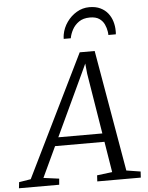

<svg xmlns="http://www.w3.org/2000/svg" viewBox="-124 -1054 849 1105"><g transform="rotate(-5 300.5 -501.5)"><path d="M-60 0 -56 -35 12 -46 356.5 -749H443L564.5 -48L646 -35L644 0H392.5L394.5 -35L482.5 -46L388.5 -623L379 -719L398.5 -716L358 -628.5L85.5 -47L175.5 -35L172.5 0ZM148.5 -223.5 172 -272.5H466.5L474.5 -223.5ZM434 -1003Q471 -1003 497.5 -990.2Q524 -977.5 540.8 -956.2Q557.5 -935 565.5 -908.5Q573.5 -882 573.5 -854Q573.5 -849 573.5 -843.8Q573.5 -838.5 572.5 -834H529.5Q529.5 -838.5 529.2 -843.5Q529 -848.5 528 -853.5Q525 -874.5 515.5 -895.2Q506 -916 486.2 -929.8Q466.5 -943.5 432 -943.5Q393.5 -943.5 368.5 -926Q343.5 -908.5 330 -883.2Q316.5 -858 312.5 -834H271.5Q271.5 -841 272.2 -847.2Q273 -853.5 274 -860Q281 -897.5 303.8 -930Q326.5 -962.5 360.5 -982.8Q394.5 -1003 434 -1003Z"/></g></svg>

Font: Merriweather 7pt Light
Style: Italic
Weight: 300
Italic angle: -7.8°
Designer: Eben Sorkin
Foundry: Eben Sorkin
Version: Version 2.200;gftools[0.9.31]